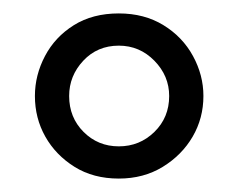

<svg xmlns="http://www.w3.org/2000/svg" viewBox="-20 -744 354 286"><path d="M157 -478Q119 -478 91 -495.5Q63 -513 47.5 -540.5Q32 -568 32 -601Q32 -632 47 -660.5Q62 -689 90 -706.5Q118 -724 157 -724Q195 -724 223.5 -706.5Q252 -689 267.5 -660.5Q283 -632 283 -601Q283 -568 267 -540.5Q251 -513 222.5 -495.5Q194 -478 157 -478ZM157 -526Q188 -526 210 -547.5Q232 -569 232 -601Q232 -631 210 -653.5Q188 -676 157 -676Q125 -676 104 -653.5Q83 -631 83 -601Q83 -569 104.5 -547.5Q126 -526 157 -526Z"/></svg>

Font: Georama ExtraExtended Light
Style: Regular
Weight: 300
Width: 8
Designer: Jean-Baptiste Levee
Foundry: Production Type
Version: Version 1.000